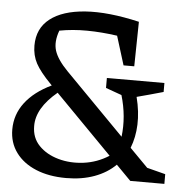

<svg xmlns="http://www.w3.org/2000/svg" viewBox="-50 -709 736 768"><g transform="rotate(5 318.5 -325.0)"><path d="M243 11Q174 11 122 -10.5Q70 -32 41 -71.5Q12 -111 12 -164Q12 -224 48.5 -272Q85 -320 154 -353L150 -357Q105 -403 88 -435Q71 -467 71 -506Q71 -575 121 -614Q171 -653 262.5 -659.5Q354 -666 479 -637L476 -458H433L397 -574Q334 -583 276 -583.5Q218 -584 165 -574Q148 -528 159 -493Q170 -458 212 -415L450 -173Q460 -255 435 -339L371 -362V-402H602V-366Q574 -358 546.5 -350.5Q519 -343 496 -337Q511 -278 509 -226.5Q507 -175 490 -132L563 -58L637 -39V0H500L441 -60Q407 -26 356.5 -7.5Q306 11 243 11ZM98 -185Q98 -138 128 -107Q158 -76 206 -62.5Q254 -49 308 -56Q362 -63 409 -93L180 -326Q97 -257 98 -185Z"/></g></svg>

Font: Piazzolla Medium
Style: Regular
Weight: 500
Designer: Juan Pablo del Peral
Foundry: Huerta Tipografica
Version: Version 1.330